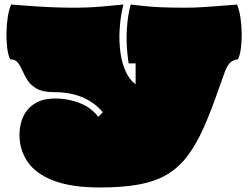

<svg xmlns="http://www.w3.org/2000/svg" viewBox="-20 -795 1096 848"><path d="M421 33Q297 33 218.5 3.5Q140 -26 103 -79Q66 -132 66 -200Q66 -225 73 -253Q80 -281 97.5 -305Q115 -329 146 -344.5Q177 -360 225 -360Q281 -360 332 -340Q383 -320 414 -279L434 -299Q400 -341 346 -364.5Q292 -388 218 -388Q171 -388 144 -402.5Q117 -417 103 -438.5Q89 -460 79.5 -482Q70 -504 58.5 -518.5Q47 -533 25 -533Q16 -551 12 -582Q8 -613 8.5 -648.5Q9 -684 14 -717.5Q19 -751 29 -775Q57 -773 101.5 -769.5Q146 -766 199 -763.5Q252 -761 304 -761Q372 -761 428 -766Q484 -771 525 -775Q512 -722 508.5 -667Q505 -612 512 -563Q519 -514 536 -477.5Q553 -441 579 -423V-515H548Q536 -597 540 -662.5Q544 -728 557 -775Q584 -772 615 -768.5Q646 -765 690.5 -763Q735 -761 802 -761Q834 -761 876 -763.5Q918 -766 959 -769.5Q1000 -773 1027 -775Q1037 -751 1042 -717.5Q1047 -684 1047.5 -648.5Q1048 -613 1044 -582Q1040 -551 1031 -533Q1007 -530 994 -515.5Q981 -501 971.5 -473.5Q962 -446 946 -402Q911 -301 878 -227.5Q845 -154 806 -103.5Q767 -53 715.5 -23Q664 7 592.5 20Q521 33 421 33Z"/></svg>

Font: Oi
Style: Regular
Weight: 400
Designer: Kostas Bartsokas, Mohamad Dakak
Foundry: Foundry5
Version: Version 4.000